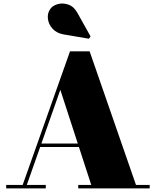

<svg xmlns="http://www.w3.org/2000/svg" viewBox="-20 -1051 869 1071"><path d="M192 -231V-250.5H483V-231ZM480 -764.5 738.5 -19.5H815V0H416.5V-19.5H489L316.5 -550L129.5 -19.5H235.5V0H14.5V-19.5H106.5L370.5 -764.5ZM476 -835 335 -859Q295.5 -866 273.2 -890.8Q251 -915.5 247.2 -946Q243.5 -976.5 260 -1000.5Q273.5 -1020 302 -1028Q330.5 -1036 361.5 -1025.2Q392.5 -1014.5 412.5 -978L485 -848Z"/></svg>

Font: Bodoni Moda 11pt Black
Style: Regular
Weight: 900
Designer: Owen Earl
Foundry: indestructible type
Version: Version 2.004